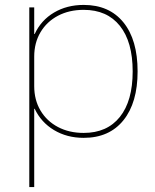

<svg xmlns="http://www.w3.org/2000/svg" viewBox="-20 -550 629 780"><path d="M320 -530Q424 -530 481.5 -459Q539 -388 539 -260Q539 -133 481.5 -61.5Q424 10 320 10Q252 10 199.5 -21.5Q147 -53 121 -108H119V210H99V-520H119V-412H121Q147 -468 199.5 -499Q252 -530 320 -530ZM320 -510Q261 -510 215.5 -486Q170 -462 144.5 -419Q119 -376 119 -320V-200Q119 -144 144.5 -101Q170 -58 215.5 -34Q261 -10 320 -10Q415 -10 467 -75Q519 -140 519 -260Q519 -380 467 -445Q415 -510 320 -510Z"/></svg>

Font: M PLUS 1 Thin Thin
Style: Regular
Weight: 250
Version: Version 1.001